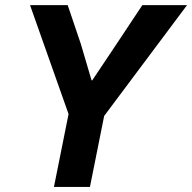

<svg xmlns="http://www.w3.org/2000/svg" viewBox="-20 -740 760 760"><path d="M193.5 0 251.4 -288.5 98.9 -719.7H248L300.1 -565.6L342.4 -422H345.2L441.2 -565.6L543.4 -719.7H720.4L392.3 -281L336 0Z"/></svg>

Font: Reddit Sans
Style: Italic
Weight: 400
Italic angle: -11.25°
Designer: Stephen Hutchings
Version: Version 1.013